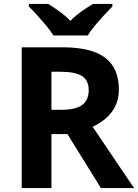

<svg xmlns="http://www.w3.org/2000/svg" viewBox="-20 -954 700 974"><path d="M298 -714Q444 -714 513.5 -661Q583 -608 583 -500Q583 -451 564.5 -414.5Q546 -378 515.5 -352.5Q485 -327 450 -311L660 0H492L322 -274H241V0H90V-714ZM287 -590H241V-397H290Q365 -397 397.5 -422Q430 -447 430 -496Q430 -547 395.5 -568.5Q361 -590 287 -590ZM251 -774Q237 -797 214.5 -824Q192 -851 168.5 -877Q145 -903 126 -921V-934H225Q251 -918 281 -896.5Q311 -875 337 -848Q363 -875 394 -896.5Q425 -918 451 -934H550V-921Q532 -903 508 -877Q484 -851 461.5 -824Q439 -797 425 -774Z"/></svg>

Font: RS Noto Sans
Style: Bold
Weight: 700
Designer: Monotype Design Team
Foundry: Monotype Imaging Inc.
Version: Version 3.10